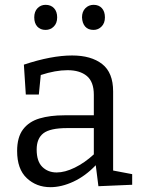

<svg xmlns="http://www.w3.org/2000/svg" viewBox="-20 -767 588 796"><path d="M388 5 377 -82Q334 -37 284.5 -14Q235 9 189 9Q131 9 91 -28.5Q51 -66 51 -141Q51 -198 75.5 -230.5Q100 -263 144 -276Q188 -289 247 -289H369V-374Q369 -428 340 -452Q311 -476 260 -476Q210 -476 149 -456L141 -375H87L79 -499Q136 -518 186 -527.5Q236 -537 279 -537Q358 -537 403.5 -501.5Q449 -466 449 -388V-60L528 -45V-1ZM132 -147Q132 -98 155.5 -75Q179 -52 215 -52Q249 -52 290 -72Q331 -92 369 -127V-236H259Q188 -236 160 -214.5Q132 -193 132 -147ZM368 -643Q345 -643 333 -657Q321 -671 320 -695Q320 -719 334 -733Q348 -747 368 -747Q390 -747 402.5 -733Q415 -719 415 -695Q415 -671 401 -657Q387 -643 368 -643ZM169 -643Q147 -643 134.5 -657Q122 -671 122 -695Q122 -719 135.5 -733Q149 -747 169 -747Q191 -747 204 -733Q217 -719 217 -695Q217 -671 203 -657Q189 -643 169 -643Z"/></svg>

Font: Bitter
Style: Regular
Weight: 400
Designer: Sol Matas, and Bitter project Authors
Foundry: Sol Matas
Version: Version 2.001